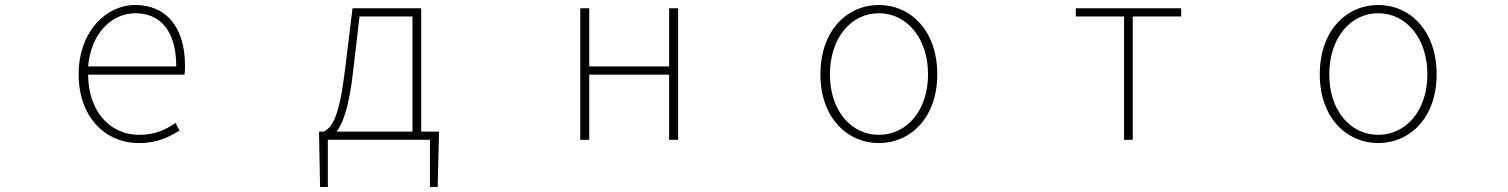

<svg xmlns="http://www.w3.org/2000/svg" viewBox="-20 -560 6040 769"><path d="M536 13C614 13 659 -13 699 -37L683 -68C643 -39 598 -20 538 -20C414 -20 333 -122 333 -261H719C721 -275 721 -286 721 -297C721 -453 644 -540 522 -540C405 -540 295 -434 295 -262C295 -90 403 13 536 13ZM333 -294C344 -427 428 -507 522 -507C621 -507 686 -437 686 -294Z M1293 0H1702V189H1733L1738 -13V-33H1667V-527H1392L1361 -274C1338 -88 1310 -50 1277 -33H1258V-13L1262 189H1293ZM1328 -33C1350 -61 1377 -121 1394 -272L1420 -494H1632V-33Z M2304 0H2340V-261H2660V0H2696V-527H2660V-294H2340V-527H2304Z M3500 13C3626 13 3734 -88 3734 -262C3734 -439 3626 -540 3500 -540C3374 -540 3266 -439 3266 -262C3266 -88 3374 13 3500 13ZM3500 -20C3388 -20 3304 -118 3304 -262C3304 -407 3388 -507 3500 -507C3612 -507 3697 -407 3697 -262C3697 -118 3612 -20 3500 -20Z M4482 0H4517V-494H4711V-527H4289V-494H4482Z M5500 13C5626 13 5734 -88 5734 -262C5734 -439 5626 -540 5500 -540C5374 -540 5266 -439 5266 -262C5266 -88 5374 13 5500 13ZM5500 -20C5388 -20 5304 -118 5304 -262C5304 -407 5388 -507 5500 -507C5612 -507 5697 -407 5697 -262C5697 -118 5612 -20 5500 -20Z"/></svg>

Font: Harano Aji Gothic TW ExtraLight
Style: Regular
Weight: 250
Foundry: Masamichi Hosoda
Version: HaranoAjiGothicTW-ExtraLight version 20230610;ttx 4.39.4